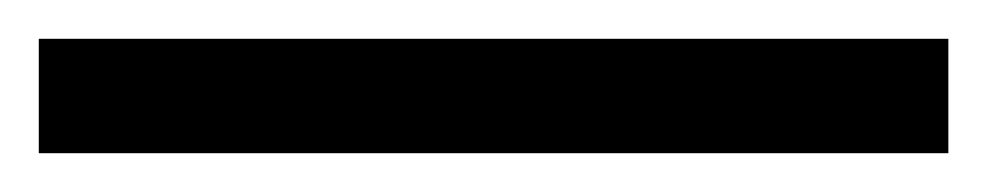

<svg xmlns="http://www.w3.org/2000/svg" viewBox="-25 63 509 99"><path d="M-5 142H464V83H-5Z"/></svg>

Font: Noto Serif Malayalam ExtraBold
Style: Regular
Weight: 800
Designer: Indian type Foundry, Jelle Bosma, Monotype Design Team
Foundry: Monotype Imaging Inc.
Version: Version 2.104